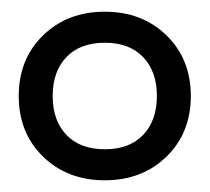

<svg xmlns="http://www.w3.org/2000/svg" viewBox="-20 -750 358 328"><path d="M264.5 -689.5Q306 -649 306 -586Q306 -523 264.5 -482.5Q223 -442 159 -442Q95 -442 53.5 -482.5Q12 -523 12 -586Q12 -649 53.5 -689.5Q95 -730 159 -730Q223 -730 264.5 -689.5ZM224.5 -519.5Q248 -544 248 -586Q248 -628 224.5 -652.5Q201 -677 159 -677Q117 -677 93.5 -652.5Q70 -628 70 -586Q70 -544 93.5 -519.5Q117 -495 159 -495Q201 -495 224.5 -519.5Z"/></svg>

Font: Enriqueta
Style: Regular
Weight: 400
Designer: Viviana Monsalve, Gustavo Ibarra
Foundry: Viviana Monsalve, Gustavo Ibarra
Version: Version 1.002